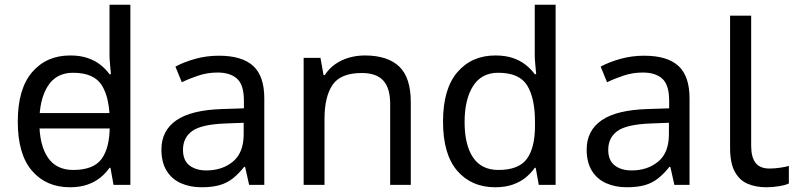

<svg xmlns="http://www.w3.org/2000/svg" viewBox="-20 -780 3358 810"><path d="M104 -238V-303H480V-238ZM275 10Q175 10 115 -59.5Q55 -129 55 -267Q55 -405 115.5 -475.5Q176 -546 276 -546Q318 -546 349 -535.5Q380 -525 403 -507Q426 -489 442 -467H448Q447 -480 444.5 -505.5Q442 -531 442 -546V-760H530V0H459L446 -72H442Q426 -49 403 -30.5Q380 -12 348.5 -1Q317 10 275 10ZM289 -63Q374 -63 408.5 -109.5Q443 -156 443 -250V-266Q443 -366 410 -419.5Q377 -473 288 -473Q217 -473 181.5 -416.5Q146 -360 146 -265Q146 -169 181.5 -116Q217 -63 289 -63Z M903 -545Q1001 -545 1048 -502Q1095 -459 1095 -365V0H1031L1014 -76H1010Q987 -47 962.5 -27.5Q938 -8 906.5 1Q875 10 830 10Q782 10 743.5 -7Q705 -24 683 -59.5Q661 -95 661 -149Q661 -229 724 -272.5Q787 -316 918 -320L1009 -323V-355Q1009 -422 980 -448Q951 -474 898 -474Q856 -474 818 -461.5Q780 -449 747 -433L720 -499Q755 -518 803 -531.5Q851 -545 903 -545ZM929 -259Q829 -255 790.5 -227Q752 -199 752 -148Q752 -103 779.5 -82Q807 -61 850 -61Q918 -61 963 -98.5Q1008 -136 1008 -214V-262Z M1519 -546Q1615 -546 1664 -499.5Q1713 -453 1713 -349V0H1626V-343Q1626 -408 1597 -440Q1568 -472 1506 -472Q1417 -472 1383 -422Q1349 -372 1349 -278V0H1261V-536H1332L1345 -463H1350Q1368 -491 1394.5 -509.5Q1421 -528 1453 -537Q1485 -546 1519 -546Z M2069 10Q1969 10 1909 -59.5Q1849 -129 1849 -267Q1849 -405 1909.5 -475.5Q1970 -546 2070 -546Q2112 -546 2143 -535.5Q2174 -525 2197 -507Q2220 -489 2236 -467H2242Q2241 -480 2238.5 -505.5Q2236 -531 2236 -546V-760H2324V0H2253L2240 -72H2236Q2220 -49 2197 -30.5Q2174 -12 2142.5 -1Q2111 10 2069 10ZM2083 -63Q2168 -63 2202.5 -109.5Q2237 -156 2237 -250V-266Q2237 -366 2204 -419.5Q2171 -473 2082 -473Q2011 -473 1975.5 -416.5Q1940 -360 1940 -265Q1940 -169 1975.5 -116Q2011 -63 2083 -63Z M2697 -545Q2795 -545 2842 -502Q2889 -459 2889 -365V0H2825L2808 -76H2804Q2781 -47 2756.5 -27.5Q2732 -8 2700.5 1Q2669 10 2624 10Q2576 10 2537.5 -7Q2499 -24 2477 -59.5Q2455 -95 2455 -149Q2455 -229 2518 -272.5Q2581 -316 2712 -320L2803 -323V-355Q2803 -422 2774 -448Q2745 -474 2692 -474Q2650 -474 2612 -461.5Q2574 -449 2541 -433L2514 -499Q2549 -518 2597 -531.5Q2645 -545 2697 -545ZM2723 -259Q2623 -255 2584.5 -227Q2546 -199 2546 -148Q2546 -103 2573.5 -82Q2601 -61 2644 -61Q2712 -61 2757 -98.5Q2802 -136 2802 -214V-262Z M3213 10Q3169 10 3134.5 -4.5Q3100 -19 3080 -55.5Q3060 -92 3060 -157V-714H3149V-165Q3149 -117 3167.5 -93Q3186 -69 3226 -69Q3248 -69 3271.5 -72.5Q3295 -76 3308 -80V-6Q3294 1 3266.5 5.5Q3239 10 3213 10Z"/></svg>

Font: utelugu25
Style: Book
Weight: 400
Designer: Jelle Bosma - Monotype Design Team
Foundry: Monotype Imaging Inc.
Version: Version 2.003